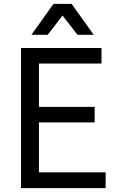

<svg xmlns="http://www.w3.org/2000/svg" viewBox="-20 -976 640 996"><path d="M89 0V-727H506.5V-646.5H141.5L182 -685V-394.5L141.5 -421.5H471V-341H155.5L182 -370.5V-34L141.5 -82H528V0ZM143 -795.5 257.5 -956H351.5L466 -795.5H382L304.5 -895.5L227.5 -795.5Z"/></svg>

Font: Spline Sans Mono
Style: Regular
Weight: 400
Monospace: yes
Designer: Eben Sorkin, Mirko Velimirovic
Foundry: Sorkin Type
Version: Version 1.004